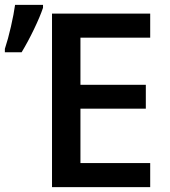

<svg xmlns="http://www.w3.org/2000/svg" viewBox="-55 -770 699 790"><path d="M34 -555Q60 -598 85 -650Q110 -702 122 -738V-750H7Q2 -713 -10 -660.5Q-22 -608 -35 -569V-555ZM276 -99V-323H545V-421H276V-615H563V-714H159V0H563V-99Z"/></svg>

Font: OpenSansMMV
Style: Semibold
Weight: 600
Designer: Steve Matteson
Foundry: Ascender Corporation
Version: Version 6.000